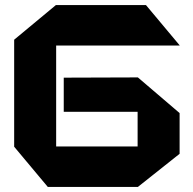

<svg xmlns="http://www.w3.org/2000/svg" viewBox="-20 -739 762 759"><path d="M202 -559V-719H557L690 -560V-559ZM169 0 36 -159V-160H524V0ZM36 -160V-582L201 -719H202V-160ZM232 -297V-432L524 -433V-297ZM524 0V-433H525L690 -292V-131L525 0Z"/></svg>

Font: Foldit
Style: Bold
Weight: 700
Version: Version 1.003